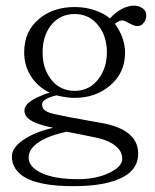

<svg xmlns="http://www.w3.org/2000/svg" viewBox="-20 -509 540 671"><path d="M241.2 -484.4Q166 -484.4 117.2 -443.4Q64.5 -400.4 64.5 -326.2Q64.5 -279.3 88.9 -241.2Q112.3 -205.1 153.3 -185.5Q116.2 -172.9 97.7 -162.1Q65.4 -143.6 65.4 -123Q65.4 -102.5 86.9 -88.9Q111.3 -73.2 166 -62.5Q112.3 -50.8 71.3 -26.4Q21.5 3.9 21.5 37.1Q21.5 86.9 73.2 114.3Q127.9 141.6 236.3 141.6Q336.9 141.6 394.5 117.2Q462.9 88.9 462.9 28.3Q462.9 -17.6 425.8 -44.9Q394.5 -68.4 335.9 -79.1L286.1 -87.9Q246.1 -95.7 226.6 -98.6Q194.3 -105.5 166 -111.3Q141.6 -117.2 132.8 -127Q127 -134.8 127 -145.5Q127 -154.3 141.6 -163.1Q155.3 -170.9 177.7 -175.8Q196.3 -170.9 213.9 -168.9Q224.6 -167 241.2 -167Q313.5 -167 363.3 -209Q417 -252.9 417 -325.2Q417 -352.5 407.2 -378.9Q397.5 -404.3 381.8 -425.8Q396.5 -438.5 409.2 -437.5Q417 -436.5 429.7 -428.7Q438.5 -423.8 443.4 -421.9Q451.2 -418 460 -418Q474.6 -418 482.4 -429.7Q491.2 -440.4 491.2 -456.1Q491.2 -471.7 477.5 -480.5Q464.8 -489.3 449.2 -489.3Q427.7 -489.3 405.3 -477.5Q382.8 -465.8 364.3 -444.3Q345.7 -460.9 315.4 -471.7Q281.2 -484.4 241.2 -484.4ZM252.9 117.2Q171.9 117.2 125 95.7Q80.1 74.2 80.1 42Q80.1 13.7 109.4 -7.8Q142.6 -33.2 212.9 -48.8L310.5 -29.3Q359.4 -19.5 383.8 1Q407.2 19.5 407.2 45.9Q407.2 74.2 360.4 95.7Q315.4 117.2 252.9 117.2ZM241.2 -460Q293 -460 325.2 -418Q353.5 -380.9 353.5 -326.2Q353.5 -272.5 325.2 -234.4Q293 -191.4 241.2 -191.4Q187.5 -191.4 156.2 -234.4Q128.9 -271.5 128.9 -326.2Q128.9 -380.9 156.2 -418Q187.5 -460 241.2 -460Z"/></svg>

Font: BatangChe
Style: Regular
Weight: 400
Monospace: yes
Version: Version 2.21